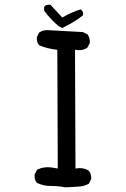

<svg xmlns="http://www.w3.org/2000/svg" viewBox="-20 -806 540 826"><path d="M261.7 0Q232.4 -5.9 199.2 -5.9Q166 -5.9 138.7 -19.5Q127 -33.2 128.9 -54.7L138.7 -75.2Q168 -90.8 205.1 -85L228.5 -81.1L226.6 -591.8Q185.5 -595.7 148.4 -611.3Q136.7 -625 138.7 -646.5L148.4 -666Q168 -679.7 195.3 -675.8L336.9 -668L356.4 -658.2Q368.2 -642.6 366.2 -621.1L356.4 -601.6Q335 -585.9 302.7 -591.8L304.7 -81.1Q338.9 -86.9 362.3 -71.3Q374 -56.6 372.1 -35.2L362.3 -15.6Q340.8 -3.9 314 -2.9Q287.1 -2 261.7 0ZM248 -685.5 232.4 -693.4Q197.3 -722.7 169.9 -759.8V-775.4L173.8 -781.2Q183.6 -787.1 197.3 -785.2L248 -730.5Q287.1 -753.9 327.1 -765.6Q340.8 -755.9 336.9 -740.2Q315.4 -722.7 293.5 -710Q271.5 -697.3 248 -685.5Z"/></svg>

Font: JasonHandwriting2
Style: Regular
Weight: 400
Version: Version 1.05.10